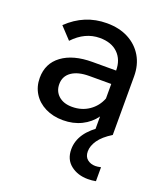

<svg xmlns="http://www.w3.org/2000/svg" viewBox="-139 -610 830 956"><g transform="rotate(20 275.5 -132.0)"><path d="M221 16Q168 16 127 -4.5Q86 -25 63.5 -61Q41 -97 41 -143Q41 -220 100 -263.5Q159 -307 261 -307H386Q386 -364 351.5 -398Q317 -432 255 -432Q177 -432 115 -366L57 -428Q145 -513 263 -513Q329 -513 377.5 -487.5Q426 -462 453 -416.5Q480 -371 480 -310V0H389V-65Q362 -27 318.5 -5.5Q275 16 221 16ZM241 -62Q292 -62 330.5 -88.5Q369 -115 386 -159V-236H270Q210 -236 176.5 -212.5Q143 -189 143 -147Q143 -109 169.5 -85.5Q196 -62 241 -62ZM480 171V245Q470 247 459.5 248Q449 249 438 249Q384 249 347 220Q310 191 310 137Q310 93 336.5 54Q363 15 421 -22L480 0Q433 29 412 59.5Q391 90 391 119Q391 147 408.5 161Q426 175 451 175Q456 175 464 174Q472 173 480 171Z"/></g></svg>

Font: Wix Madefor Text Medium
Style: Regular
Weight: 500
Designer: Dalton Maag Ltd
Foundry: Dalton Maag Ltd
Version: Version 3.100